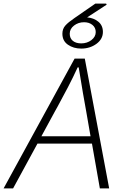

<svg xmlns="http://www.w3.org/2000/svg" viewBox="-61 -1051 688 1071"><path d="M355 -724H412L548 0H496L452 -250H148L12 0H-41ZM287 -863Q287 -890 303.5 -908.5Q320 -927 354 -950L471 -1031H531L534 -1025L425 -954Q462 -951 487.5 -930Q513 -909 513 -873Q513 -833 477 -806.5Q441 -780 392 -780Q349 -780 318 -801.5Q287 -823 287 -863ZM473 -872Q473 -897 454.5 -912Q436 -927 408 -927Q376 -927 352 -908.5Q328 -890 328 -863Q328 -837 345.5 -823Q363 -809 392 -809Q425 -809 449 -827.5Q473 -846 473 -872ZM444 -291 420 -429Q404 -520 402 -530L378 -675H372Q347 -620 318 -564.5Q289 -509 260 -456L245 -429L170 -291Z"/></svg>

Font: Nebula Sans Light
Style: Regular
Weight: 300
Italic angle: -9°
Designer: Paul D. Hunt for Adobe (as Source Sans)
Foundry: Nebula Entertainment & Broadcasting LLC
Version: Version 1.010